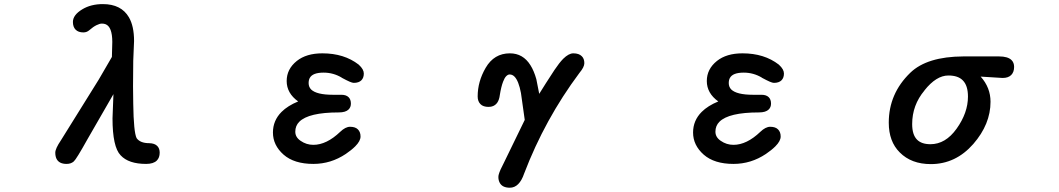

<svg xmlns="http://www.w3.org/2000/svg" viewBox="-20 -750 5040 914"><path d="M243.2 -23.4Q243.2 -42.5 270 -82L449.7 -370.6L512.7 -479L514.6 -550.8Q514.2 -622.6 482.4 -634.8Q475.1 -637.7 464.8 -637.7Q454.6 -637.7 439.2 -630.1Q423.8 -622.6 405.3 -606.4Q393.1 -595.7 377 -595.7Q353 -595.7 340.1 -608.6Q327.1 -621.6 327.1 -645.5Q327.1 -678.7 371.6 -705.6Q412.6 -730.5 469.7 -730.5Q557.1 -730.5 593.8 -667.5Q618.2 -625.5 618.2 -554.7L614.3 -460.9L613.3 -338.9L614.3 -255.9Q616.2 -120.6 630.4 -92.3Q647.5 -68.4 690.4 -68.4Q715.8 -67.9 728.5 -55.2Q740.2 -43.5 740.2 -23.4Q740.2 0.5 726.6 14.2Q710.4 30.3 675.8 30.3Q591.8 30.3 554.2 -10.7Q515.6 -50.3 515.6 -186.5L520 -301.8L396.5 -87.4Q343.3 8.3 331.1 18.6Q317.9 30.3 296.9 30.3Q261.2 30.3 249 5.9Q243.2 -5.9 243.2 -23.4Z M1399.4 -267.1Q1344.7 -306.2 1344.7 -364.3Q1344.7 -421.4 1393.1 -460Q1438.5 -496.1 1514.6 -496.1Q1618.2 -496.1 1687.5 -442.4Q1700.7 -430.2 1706.3 -419.9Q1711.9 -409.7 1711.9 -399.9Q1711.9 -379.4 1700.2 -367.7Q1688 -355.5 1664.1 -355.5Q1657.7 -355.5 1644.5 -361.1Q1631.3 -366.7 1606.9 -379.9V-380.4Q1566.9 -404.3 1520.5 -404.3Q1468.3 -404.3 1454.6 -378.9Q1449.2 -369.1 1449.2 -354.5Q1449.2 -336.4 1460.9 -324.2Q1486.8 -298.8 1565.4 -298.8H1605.5Q1627.9 -298.8 1639.6 -287.1Q1650.4 -276.4 1650.4 -256.8Q1650.4 -239.7 1639.6 -229Q1625.5 -214.8 1592.8 -214.8Q1449.2 -214.8 1404.8 -170.4Q1385.7 -151.4 1385.7 -123Q1385.7 -96.7 1411.1 -79.6Q1438.5 -60.5 1471.7 -60.5Q1534.7 -60.5 1599.6 -122.6Q1624.5 -146.5 1646.5 -146.5Q1671.4 -146.5 1683.8 -134Q1696.3 -121.6 1696.3 -100.1Q1696.3 -78.6 1670.9 -53.2Q1653.3 -35.6 1626 -17.1Q1555.2 30.3 1471.7 30.3Q1380.4 30.3 1330.1 -13.7Q1279.3 -58.6 1279.3 -119.1Q1279.3 -176.3 1320.3 -217.3Q1349.6 -246.6 1399.4 -267.1Z M2352.5 93.3Q2352.5 86.9 2354 81.5Q2358.9 62 2379.9 22.5Q2429.2 -78.6 2478 -179.2L2460 -307.1Q2454.6 -335.9 2446.8 -355.7Q2439 -375.5 2429 -385.5Q2418.9 -395.5 2406.2 -395.5Q2397.9 -395.5 2389.9 -387.5Q2381.8 -379.4 2375 -361.3Q2365.7 -337.4 2359.4 -297.9Q2354 -252.4 2321.8 -243.2Q2314.5 -241.2 2304 -241.2Q2293.5 -241.2 2283.4 -244.4Q2273.4 -247.6 2267.1 -254.4Q2253.9 -267.6 2253.9 -291Q2253.9 -361.8 2292 -427.2Q2332 -496.1 2407.2 -496.1Q2469.7 -496.1 2504.9 -439.9Q2522 -413.1 2533.2 -373Q2540 -338.4 2546.9 -303.2Q2573.2 -346.2 2619.6 -417Q2642.1 -450.7 2661.1 -470.2Q2687.5 -496.1 2709 -496.1Q2736.3 -496.1 2749.5 -482.4Q2761.7 -470.7 2761.7 -449.2Q2761.7 -430.7 2738.3 -402.8Q2574.2 -183.1 2475.1 76.2Q2463.9 109.4 2446.8 126.5Q2429.7 143.6 2407.2 143.6Q2370.6 143.6 2358.4 119.1Q2352.5 107.4 2352.5 93.3Z M3399.4 -267.1Q3344.7 -306.2 3344.7 -364.3Q3344.7 -421.4 3393.1 -460Q3438.5 -496.1 3514.6 -496.1Q3618.2 -496.1 3687.5 -442.4Q3700.7 -430.2 3706.3 -419.9Q3711.9 -409.7 3711.9 -399.9Q3711.9 -379.4 3700.2 -367.7Q3688 -355.5 3664.1 -355.5Q3657.7 -355.5 3644.5 -361.1Q3631.3 -366.7 3606.9 -379.9V-380.4Q3566.9 -404.3 3520.5 -404.3Q3468.3 -404.3 3454.6 -378.9Q3449.2 -369.1 3449.2 -354.5Q3449.2 -336.4 3460.9 -324.2Q3486.8 -298.8 3565.4 -298.8H3605.5Q3627.9 -298.8 3639.6 -287.1Q3650.4 -276.4 3650.4 -256.8Q3650.4 -239.7 3639.6 -229Q3625.5 -214.8 3592.8 -214.8Q3449.2 -214.8 3404.8 -170.4Q3385.7 -151.4 3385.7 -123Q3385.7 -96.7 3411.1 -79.6Q3438.5 -60.5 3471.7 -60.5Q3534.7 -60.5 3599.6 -122.6Q3624.5 -146.5 3646.5 -146.5Q3671.4 -146.5 3683.8 -134Q3696.3 -121.6 3696.3 -100.1Q3696.3 -78.6 3670.9 -53.2Q3653.3 -35.6 3626 -17.1Q3555.2 30.3 3471.7 30.3Q3380.4 30.3 3330.1 -13.7Q3279.3 -58.6 3279.3 -119.1Q3279.3 -176.3 3320.3 -217.3Q3349.6 -246.6 3399.4 -267.1Z M4587.9 -290Q4587.9 -343.3 4563 -367.7Q4540.5 -390.6 4494.6 -390.6Q4437 -390.6 4380.9 -319.8V-319.3Q4322.3 -249.5 4322.3 -159.2Q4322.3 -108.4 4345.7 -85Q4367.2 -63.5 4409.2 -63.5Q4481 -63.5 4533.7 -137.2Q4587.9 -212.9 4587.9 -290ZM4210.9 -166Q4210.9 -304.7 4313.5 -403.8Q4393.1 -480.5 4565.4 -481.4H4736.3Q4777.8 -481.4 4795.4 -463.9Q4807.6 -451.7 4807.6 -431.6Q4807.6 -406.7 4793.7 -392.8Q4779.8 -378.9 4752.9 -378.9H4752.4L4648.4 -385.3Q4695.3 -333 4695.3 -265.6Q4695.3 -158.7 4613.3 -64.5Q4529.3 31.2 4411.1 31.2Q4318.4 31.2 4263.2 -24.4Q4210.9 -76.2 4210.9 -166Z"/></svg>

Font: YuPearl-SemiBold
Style: SemiBold
Weight: 600
Designer: Max Yao
Foundry: Max-Everyday
Version: Version 1.011; ttfautohint (v1.8.3)